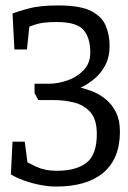

<svg xmlns="http://www.w3.org/2000/svg" viewBox="-20 -678 472 706"><path d="M186 8Q158 8 125.5 1.5Q93 -5 65 -15.5Q37 -26 20 -37L26 -157H71L81 -81Q96 -73 112 -65.5Q128 -58 147 -54Q166 -50 189 -50Q260 -50 298 -79.5Q336 -109 336 -185Q336 -237 314 -263.5Q292 -290 256 -300Q220 -310 178 -310H121L107 -336V-370H158Q193 -370 228.5 -382.5Q264 -395 288 -420.5Q312 -446 312 -485Q312 -539 287 -568Q262 -597 188 -597Q137 -597 110.5 -588Q84 -579 88 -580L79 -496H33L26 -628Q42 -635 84 -646.5Q126 -658 195 -658Q275 -658 315 -637.5Q355 -617 369 -583Q383 -549 383 -510Q383 -468 367 -438Q351 -408 327.5 -388.5Q304 -369 279 -357L276 -356Q297 -351 322 -341Q347 -331 369.5 -312.5Q392 -294 406.5 -265Q421 -236 421 -194Q421 -144 405.5 -106Q390 -68 359.5 -42.5Q329 -17 285.5 -4.5Q242 8 186 8Z"/></svg>

Font: Faustina Light Light
Style: Regular
Weight: 300
Version: Version 1.200